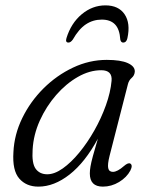

<svg xmlns="http://www.w3.org/2000/svg" viewBox="-20 -686 564 715"><path d="M388 -105.5Q380 -73.5 383 -59.8Q386 -46 400.5 -46Q417 -46 442 -68Q457 -81 465 -77Q475.5 -71 465.5 -51Q452 -25.5 423.5 -8.2Q395 9 363 9Q314.5 9 314.5 -40Q314.5 -51.5 317 -66.2Q319.5 -81 326 -105Q332.5 -129 344.5 -169.5Q297 -81.5 239.2 -36.2Q181.5 9 123 9Q78 9 51.8 -21Q25.5 -51 30 -119.5Q33 -185 63 -246.5Q93 -308 142 -356.8Q191 -405.5 251.8 -434.2Q312.5 -463 377.5 -463Q429.5 -463 456 -451Q482.5 -439 482 -419.5Q481 -405 470.5 -396Q460 -387 456.5 -373ZM101.5 -129Q98 -77.5 113 -57.2Q128 -37 156 -37Q183 -37 213.8 -58.8Q244.5 -80.5 275 -117.5Q305.5 -154.5 331.2 -200Q357 -245.5 374.2 -293.5Q391.5 -341.5 395.5 -385Q399 -424.5 357 -424.5Q313.5 -424.5 269.8 -399.5Q226 -374.5 189 -332Q152 -289.5 128.2 -236.8Q104.5 -184 101.5 -129ZM359 -613Q326.5 -613 300 -595.5Q273.5 -578 251 -538.5Q243 -527.5 235 -527.5Q222.5 -527.5 227.5 -544Q244.5 -599.5 284.2 -632.8Q324 -666 372.5 -666Q421.5 -666 444 -632.8Q466.5 -599.5 454.5 -544Q451 -527.5 438.5 -527.5Q430.5 -527.5 428 -538.5Q425.5 -577.5 408.2 -595.2Q391 -613 359 -613Z"/></svg>

Font: Fraunces 9pt Soft Light
Style: Italic
Weight: 300
Italic angle: -16°
Version: Version 1.000;[0bf87f6ff]